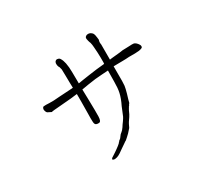

<svg xmlns="http://www.w3.org/2000/svg" viewBox="-156 -973 1311 1231"><g transform="rotate(-30 500.0 -357.5)"><path d="M773 -489Q749 -487 726 -487Q674 -487 658 -486Q658 -477 658 -468Q658 -437 658 -430Q658 -406 658 -400Q658 -389 658 -378Q657 -368 657 -358Q659 -336 633 -254Q629 -242 627 -231Q627 -230 626 -230H625Q624 -229 622 -226Q621 -224 620 -222Q618 -217 615 -215Q612 -212 612 -210Q609 -206 607 -202Q605 -198 601 -191Q591 -167 582 -154Q560 -123 558 -117Q548 -95 547 -94Q534 -80 523 -67Q515 -59 505 -50Q490 -37 488 -35Q481 -32 475 -27Q470 -23 462 -18Q453 -13 440 -3Q427 6 413 16Q396 27 385 30Q368 35 360 32Q357 31 355 30Q351 28 352 26L353 23Q354 18 364 13Q375 6 390 -4Q397 -8 403 -13Q410 -18 414 -21Q421 -26 426 -30Q430 -34 433 -36Q436 -38 439 -41Q441 -45 444 -47Q447 -49 449 -53Q451 -56 456 -59Q464 -64 470 -74Q479 -88 490 -95Q499 -101 512 -120Q521 -135 532 -149Q544 -166 549 -176Q554 -187 561 -205Q565 -214 568 -222Q572 -230 575 -239Q597 -283 605 -320Q612 -351 612 -399Q613 -440 613 -481Q577 -478 566 -478Q542 -477 516 -474Q464 -466 460 -466Q415 -459 413 -458Q411 -458 410 -458Q411 -422 412 -374Q414 -291 413 -256Q412 -220 396.5 -218.5Q381 -217 372 -223Q364 -229 364 -250Q363 -270 364 -302Q365 -334 365 -391Q365 -435 365 -450Q364 -450 363 -450Q333 -445 240 -438Q168 -433 169 -430Q168 -430 167 -431Q142 -443 141 -444Q135 -449 132 -461Q129 -469 132 -478Q134 -485 140 -488Q143 -489 159 -489Q171 -489 184 -488Q205 -488 216 -488Q222 -488 257 -491L356 -497Q360 -498 363 -498Q362 -513 362 -528Q361 -563 361 -592Q361 -620 360 -635Q359 -641 355 -654Q350 -661 348 -670Q346 -682 347 -689Q349 -699 355 -703Q362 -709 372 -706Q383 -704 388 -695Q398 -679 403 -654Q409 -623 409 -588Q410 -551 410 -504Q410 -503 410 -503Q429 -506 448 -509Q462 -512 495 -516Q548 -523 554 -524Q589 -528 613 -530Q613 -535 614 -540Q614 -558 614 -576Q614 -594 613 -611.5Q612 -629 610 -656Q609 -674 605 -690Q601 -698 598 -711Q594 -727 595 -732Q596 -739 604 -744Q610 -748 620 -748Q628 -748 636 -744Q646 -738 650 -732Q653 -728 656 -717Q657 -712 659 -699Q661 -685 661 -681Q655 -666 659 -648V-540Q659 -538 659 -535Q669 -537 674 -537Q687 -539 735 -543Q763 -548 777 -547Q791 -547 806 -548Q821 -549 829 -549Q841 -549 844 -548Q850 -546 859 -539Q868 -530 872 -523Q877 -516 877 -509Q877 -501 872 -498Q865 -494 849 -491Q843 -490 818 -489Q806 -489 797 -489Q774 -489 773 -489ZM170 -429Q170 -430 169 -430Q169 -430 170 -429ZM170 -429Q171 -429 171 -429Q171 -429 170 -429Z"/></g></svg>

Font: ToneOZ-Tsuipita-TC
Style: Tsuipita-TC
Weight: 400
Designer: :Jeffrey Xuan (Chih-Lin Hsuan)  :
Foundry: jeffreyx@gmail.com, cjkFonts.io
Version: Version 0.24071